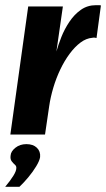

<svg xmlns="http://www.w3.org/2000/svg" viewBox="-43 -520 410 742"><path d="M-3 0 66 -495H200L175 -321Q182 -346 194 -376.5Q206 -407 225 -435.5Q244 -464 269.5 -482Q295 -500 328 -500Q332 -500 338 -500Q344 -500 347 -499L330 -373Q328 -374 323.5 -374.5Q319 -375 314 -374Q290 -372 268 -355.5Q246 -339 226 -312Q206 -285 190 -251.5Q174 -218 163 -181Q152 -144 147 -109L131 0ZM-23 202Q-3 178 8.5 159.5Q20 141 20 130Q21 122 14.5 116.5Q8 111 2 103Q-4 95 -2 81Q-1 65 16.5 51Q34 37 59 37Q85 37 99.5 51Q114 65 112 87Q110 101 97 122.5Q84 144 66.5 165Q49 186 32 202Z"/></svg>

Font: Alumni Sans Thin ExtraBold
Style: Italic
Weight: 800
Italic angle: -8°
Version: Version 1.016